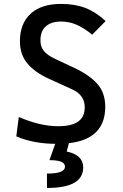

<svg xmlns="http://www.w3.org/2000/svg" viewBox="-20 -723 626 978"><path d="M269 9.8Q210 9.8 158.4 0.2Q106.9 -9.3 63 -28.3L75.7 -127Q129.4 -104 179.4 -92Q229.5 -80.1 276.9 -80.1Q345.2 -80.1 378.4 -104Q411.6 -127.9 411.6 -176.8Q411.6 -238.8 348.1 -267.6L228 -322.3Q157.2 -354.5 119.4 -399.9Q81.5 -445.3 81.5 -512.7Q81.5 -603.5 136.2 -653.3Q190.9 -703.1 291 -703.1Q360.8 -703.1 414.6 -682.6Q468.3 -662.1 518.1 -615.7L449.7 -546.4Q406.7 -581.5 369.4 -597.4Q332 -613.3 291.5 -613.3Q241.2 -613.3 213.6 -589.1Q186 -564.9 186 -517.6Q186 -483.9 204.1 -462.6Q222.2 -441.4 257.3 -424.8L358.9 -377Q436 -340.8 476.1 -295.4Q516.1 -250 516.1 -178.7Q516.1 -84.5 454.8 -37.4Q393.6 9.8 269 9.8ZM219.2 234.4V161.1Q265.6 161.1 288.3 152.3Q311 143.6 311 126Q311 108.9 291.5 100.8Q272 92.8 231.9 92.8L265.6 -2.9L332 2.4L319.8 48.8Q361.8 57.6 382.8 77.9Q403.8 98.1 403.8 130.4Q403.8 182.1 357.9 208.3Q312 234.4 219.2 234.4Z"/></svg>

Font: Cascadia Mono
Style: Regular
Weight: 400
Monospace: yes
Designer: Aaron Bell
Foundry: Saja Typeworks
Version: Version 2404.023